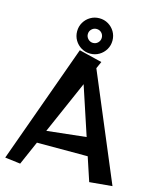

<svg xmlns="http://www.w3.org/2000/svg" viewBox="-148 -1135 1023 1249"><g transform="rotate(15 364.0 -510.5)"><path d="M483 -915Q483 -882 467 -855Q451 -828 424 -812Q397 -796 364 -796Q331 -796 304 -812Q277 -828 261 -855Q245 -882 245 -915Q245 -948 261 -975Q277 -1002 304 -1018Q331 -1034 364 -1034Q397 -1034 424 -1018Q451 -1002 467 -975Q483 -948 483 -915ZM411 -915Q411 -935 397.5 -948.5Q384 -962 364 -962Q345 -962 331 -948.5Q317 -935 317 -915Q317 -896 331 -882Q345 -868 364 -868Q384 -868 397.5 -882Q411 -896 411 -915ZM575 13 522 -147H180L110 13L6 0L294 -800L449 -762L428 -715L728 -1ZM375 -593 219 -237 483 -266Z"/></g></svg>

Font: RocknRoll One
Style: Regular
Weight: 400
Designer: Fontworks Inc.
Foundry: Fontworks Inc.
Version: Version 1.100